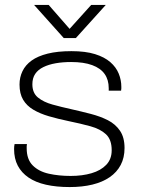

<svg xmlns="http://www.w3.org/2000/svg" viewBox="-20 -745 569 777"><path d="M262 12Q208 12 166 2.5Q124 -7 95.5 -26.5Q67 -46 52 -74.5Q37 -103 37 -142Q37 -147 37.5 -152.5Q38 -158 39 -162H89Q88 -157 88 -153Q88 -149 88 -145Q88 -100 112.5 -75.5Q137 -51 177.5 -42Q218 -33 266 -33Q313 -33 350.5 -44Q388 -55 410 -78Q432 -101 432 -137Q432 -180 409 -201.5Q386 -223 346 -234Q306 -245 257 -255Q214 -264 178 -274.5Q142 -285 115 -301Q88 -317 73.5 -341.5Q59 -366 59 -403Q59 -432 71 -457Q83 -482 108 -500Q133 -518 173 -528Q213 -538 269 -538Q326 -538 364.5 -526Q403 -514 426.5 -493.5Q450 -473 460.5 -447Q471 -421 471 -394Q471 -390 471 -387Q471 -384 470 -378H420V-388Q420 -422 403.5 -445.5Q387 -469 353 -481.5Q319 -494 268 -494Q234 -494 205.5 -489Q177 -484 155.5 -473.5Q134 -463 122.5 -446Q111 -429 111 -404Q111 -369 133.5 -350.5Q156 -332 192 -322Q228 -312 269 -303Q309 -294 347.5 -284Q386 -274 416.5 -258.5Q447 -243 465.5 -216Q484 -189 484 -146Q484 -107 468.5 -77.5Q453 -48 424 -28Q395 -8 354 2Q313 12 262 12ZM118 -725H177L275 -613H248L349 -725H408L287 -591H238Z"/></svg>

Font: Archivo SemiExpanded Thin
Style: Regular
Weight: 250
Width: 6
Designer: Hector Gatti
Foundry: Omnibus-Type
Version: Version 2.001